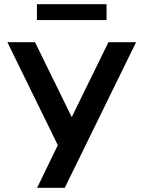

<svg xmlns="http://www.w3.org/2000/svg" viewBox="-20 -680 680 910"><path d="M15 -480H146L320 -125L494 -480H625L287 210H156L254 8ZM155 -585V-660H485V-585Z"/></svg>

Font: Xolonium
Style: Regular
Weight: 400
Designer: Severin Meyer
Version: Version 4.2